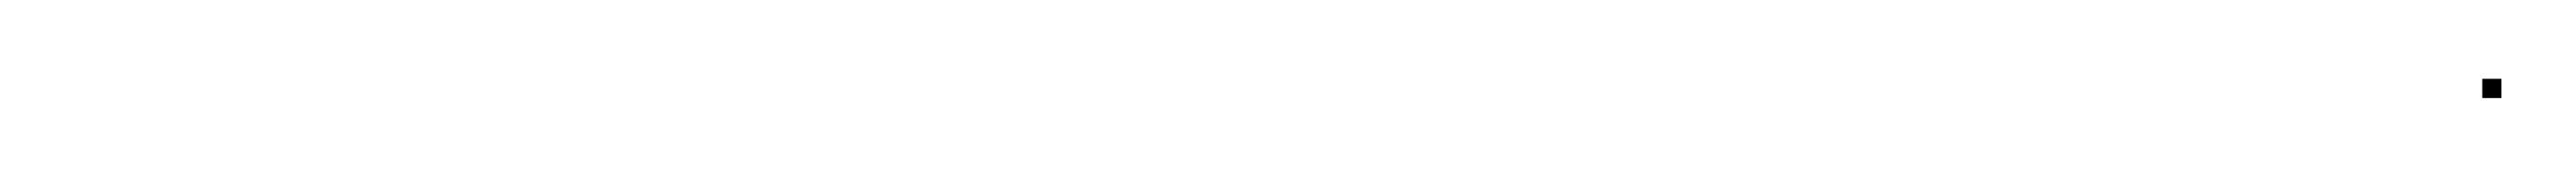

<svg xmlns="http://www.w3.org/2000/svg" viewBox="-20 -100 672 45"><path d="M627.5 -74.5H632.5V-79.5H627.5Z"/></svg>

Font: FRB American Cursive Just Endings
Style: Italic
Weight: 400
Italic angle: -25°
Version: Version 2.0;Modular Font Editor K font №1